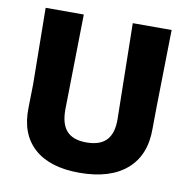

<svg xmlns="http://www.w3.org/2000/svg" viewBox="-75 -719 794 803"><g transform="rotate(10 322.0 -317.5)"><path d="M590 -645 584 -318 583 -225Q584 -112 513.5 -51Q443 10 313 10Q187 10 120.5 -50Q54 -110 57 -222L59 -320L55 -645H217L210 -244Q209 -180 236 -150Q263 -120 320 -120Q378 -120 405.5 -149.5Q433 -179 432 -240L425 -645Z"/></g></svg>

Font: Alegreya Sans SC ExtraBold
Style: Regular
Weight: 800
Designer: Juan Pablo del Peral
Foundry: Huerta Tipografica
Version: Version 2.007